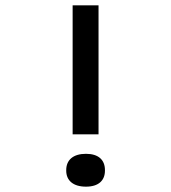

<svg xmlns="http://www.w3.org/2000/svg" viewBox="-20 -690 640 719"><path d="M228 -53V-51C228 -14 254 9 302 9C349 9 373 -14 373 -51V-53C373 -91 349 -114 302 -114C254 -114 228 -91 228 -53ZM252 -187H349V-670H252Z"/></svg>

Font: LT Wave Mono Medium
Style: Regular
Weight: 500
Designer: Daniel Lyons
Version: Version 2.5 (Glyphs App)